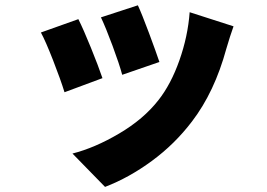

<svg xmlns="http://www.w3.org/2000/svg" viewBox="-20 -610 1017 731"><path d="M586.9 -374 445.3 -325.2Q434.6 -365.2 408.7 -435.1Q382.8 -504.9 364.3 -543.9L504.9 -589.8Q519.5 -558.6 547.4 -483.9Q575.2 -409.2 586.9 -374ZM278.3 -537.1Q297.9 -498 326.2 -428.2Q354.5 -358.4 370.1 -312.5L225.6 -258.8Q210.9 -306.6 182.1 -380.4Q153.3 -454.1 135.7 -486.3ZM583 -228.5Q630.9 -289.1 663.1 -380.4Q695.3 -471.7 702.1 -563.5L869.1 -509.8Q855.5 -471.7 841.8 -424.8Q796.9 -259.8 710.9 -147.5Q645.5 -61.5 558.6 2.4Q471.7 66.4 379.9 101.6L255.9 -25.4Q340.8 -46.9 433.6 -101.6Q526.4 -156.2 583 -228.5Z"/></svg>

Font: Min Sans Black
Style: Regular
Weight: 900
Designer: Jinseong-Kim, NotoSansCJK, Nunito
Foundry: Jinseong-Kim
Version: Version 1.000